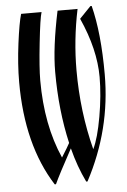

<svg xmlns="http://www.w3.org/2000/svg" viewBox="-56 -849 595 898"><g transform="rotate(-5 241.0 -400.0)"><path d="M350 -753 403 -808H409Q442 -679 442 -484Q442 -225 318 8H312Q276 -66 254 -153Q189 -34 170 8H164Q40 -187 40 -482Q40 -567 52.5 -663.5Q65 -760 77 -800H173Q164 -772 151.5 -656.5Q139 -541 139 -482Q139 -272 209 -114Q210 -116 218 -128.5Q226 -141 234 -154.5Q242 -168 248 -179Q212 -335 212 -516Q212 -629 248 -800H342Q312 -656 312 -514Q312 -319 358 -140Q382 -189 399.5 -288.5Q417 -388 417 -474Q417 -604 350 -753Z"/></g></svg>

Font: Oglavie Unicode
Style: Normal
Weight: 400
Version: Version 1.1